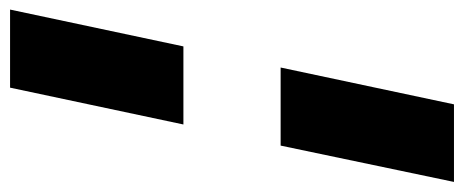

<svg xmlns="http://www.w3.org/2000/svg" viewBox="-308 -486 944 391"><g transform="rotate(-90 164.5 -291.0)"><path d="M106 -390 181 -743H340L265 -390ZM-11 161 63 -192H222L147 161Z"/></g></svg>

Font: Saira ExtraBold
Style: Italic
Weight: 800
Italic angle: -12°
Designer: Hector Gatti with collaboration of the Omnibus-Type team
Foundry: Omnibus-Type
Version: Version 1.100; ttfautohint (v1.8.3)